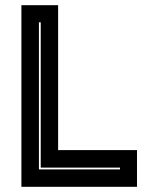

<svg xmlns="http://www.w3.org/2000/svg" viewBox="-20 -720 586 740"><path d="M62.5 0V-700H204V-141.5H508V0ZM130 -67H442.5V-74H137V-634H130Z"/></svg>

Font: Tourney Thin ExtraBold
Style: Regular
Weight: 800
Version: Version 1.015